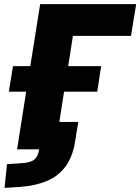

<svg xmlns="http://www.w3.org/2000/svg" viewBox="-20 -725 681 932"><path d="M2 187 14 72 87 67Q130 64 147.5 49Q165 34 170 0H63L107 -280H23L43 -404H127L175 -705H641L616 -551H334L311 -404H471L452 -280H291L268 -133H360L344 -35Q333 34 299.5 81Q266 128 211 152Q156 176 81 182Z"/></svg>

Font: Nunito Sans 7pt SemiCondensed Black
Style: Italic
Weight: 900
Width: 4
Italic angle: -9°
Designer: Vernon Adams
Foundry: Vernon Adams
Version: Version 3.101;gftools[0.9.27]